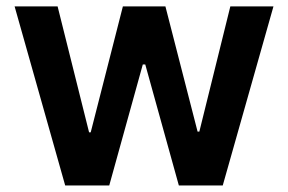

<svg xmlns="http://www.w3.org/2000/svg" viewBox="-20 -565 877 585"><path d="M178.6 0 24.5 -545.5H155.5L251.4 -161.9H256.4L354.4 -545.5H484L582 -164.1H587.4L681.8 -545.5H813.2L658.7 0H524.9L422.6 -368.6H415.1L312.9 0Z"/></svg>

Font: InterMG SemiBold
Style: Regular
Weight: 600
Designer: Rasmus Andersson
Foundry: rsms
Version: Version 3.019;December 26, 2023;FontCreator 15.0.0.2955 64-b